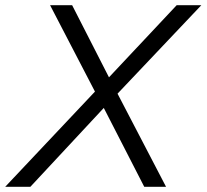

<svg xmlns="http://www.w3.org/2000/svg" viewBox="-66 -720 796 740"><path d="M-46 0 300 -367 127 -700H212L354 -422L615 -700H710L387 -359L574 0H490L334 -304L51 0Z"/></svg>

Font: Red Hat Text VF
Style: Italic
Weight: 300
Italic angle: -12°
Designer: Pentagram, MCKL
Foundry: Pentagram, MCKL
Version: Version 1.023